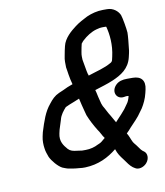

<svg xmlns="http://www.w3.org/2000/svg" viewBox="-86 -787 797 925"><g transform="rotate(-10 312.0 -325.0)"><path d="M189.1 -230C194.5 -253.3 210.1 -271.6 223 -286C229.6 -288.7 236.3 -291.7 243.1 -295C258.8 -301.3 276 -307.5 292.7 -315C297.6 -293 303 -271.1 308.7 -250L314.1 -230C325.2 -202.5 338.3 -177.6 354.1 -152C365.8 -136.7 369.4 -123 381.7 -107L371.9 -99C360.2 -88.5 356.6 -86.6 342.7 -81C326.4 -72.1 303.9 -66 281.7 -66H264.2L242.9 -69C219.9 -71.4 208.1 -74.4 196.9 -86C180.2 -105.4 161.5 -127.8 170.6 -167L174.5 -184C178.3 -195.2 185.5 -219.3 189.1 -230ZM482.1 -633C492.3 -595.1 498.2 -542.4 485.4 -487L481.5 -470C480.4 -465.1 476 -459.9 471.7 -458C437.2 -438 400.3 -430.6 360.3 -417C359.6 -417 358.9 -416.7 358 -416C357.5 -419.3 356.5 -422.3 355.1 -425C350.2 -443.2 347.4 -468.5 343.4 -487L341.7 -497C341.6 -502.3 341.5 -507.3 341.2 -512L341.5 -522C341.5 -524.7 342.1 -528.7 343.3 -534C344.5 -542 345.8 -549.3 347.4 -556L351.8 -575H352.8C355.8 -579.7 359.5 -584 363.8 -588C382.4 -605.1 407.6 -622.1 433.2 -629L450.1 -633C453.6 -633.7 457.4 -634 461.4 -634H479.4C480.8 -634 480.7 -633 482.1 -633ZM564.2 -369H537.2C514.7 -369 495.6 -364.6 481.3 -350C452 -320.1 470.5 -280.7 505.8 -285C509.2 -285.6 515.5 -287 518.3 -287C526.3 -287 530.2 -286.7 530 -286C526.9 -272.5 521.6 -258.3 514.7 -250C502.4 -231.4 495.6 -222.6 479.3 -205C466.7 -192.5 459.5 -183 448.7 -172C440.6 -184.9 437.6 -192.7 428.8 -207C417.8 -223.4 408.7 -244.5 399 -260C395.2 -267.4 392.2 -277.9 390.3 -287C387.3 -301 383.2 -312.1 380.7 -328L377 -342C408.4 -352.4 438 -360.2 467.6 -373C510 -391.4 550.9 -415.6 563.5 -470L567.9 -489C569.7 -497 570.9 -505 571.4 -513C573.6 -529.7 578 -573.4 577.8 -588C576.8 -607.4 567.4 -661 562.1 -676C553.3 -696.1 531.2 -716 500.3 -716H480.3C451.9 -716 423.4 -708.4 400.1 -698C379.9 -688.2 357 -675.8 338.8 -662C313.3 -642.8 278.7 -613.8 270 -576L265.4 -556C263.5 -548 262 -540 260.8 -532C255 -506.9 257.6 -494.4 257.4 -474C259.2 -460.6 261.7 -451.7 263.1 -438C265.7 -420.9 269.4 -405.4 273.8 -389L247.5 -379C232.7 -371.8 217.7 -365 202.9 -359C180.3 -348.9 166.9 -334.6 151.7 -315C122.9 -280.9 109.3 -238.1 92.9 -186L88.6 -167C83.9 -146.8 84.8 -124.2 87.2 -109C89 -91.2 95 -78.6 99.8 -64C109.3 -43.7 135 -12.6 155.5 -2C159.8 -0.7 164.1 1 168.3 3C181 8.9 198.3 9.8 215 13L236.5 15C245.6 16.3 254.9 16.8 264.7 16.5C330.2 14.3 379.9 -11.3 421.4 -45C429.7 -20.6 437.6 -9.7 454.2 12L471.7 36C477.3 43.3 483.5 49.7 490.3 55L498.1 60C515.8 73.3 542.6 64.4 556.9 48C575 27.3 572.1 1.6 558.1 -9C552.3 -13.2 547.5 -16.2 543.1 -22L525.6 -46C518.8 -54 514.2 -60 511.8 -64C503.9 -79.3 499.6 -95.4 490.4 -110C498.9 -118 506.4 -126 512.9 -134C531.2 -153.6 556 -177.6 570.2 -200L581.9 -216C593.8 -234.9 605.8 -259 612 -286L616 -303C625.8 -345.7 605.8 -369 564.2 -369Z"/></g></svg>

Font: HoneyBee
Style: BdIt
Weight: 700
Foundry: Cannot Into Space Fonts
Version: Version 0.89